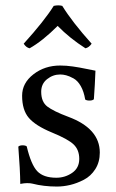

<svg xmlns="http://www.w3.org/2000/svg" viewBox="-20 -682 430 712"><path d="M47.9 -138.2Q52.7 -143.1 63.5 -143.1Q74.2 -143.1 79.1 -139.2Q95.2 -71.3 118.2 -47.1Q141.1 -22.9 189 -22.9Q221.2 -22.9 247.6 -41Q273.9 -59.1 273.9 -92.8Q273.9 -126 253.4 -146Q232.9 -166 171.9 -190.9Q111.8 -215.8 86.9 -244.9Q62 -273.9 62 -327.1Q62 -374 104 -406.5Q146 -439 203.1 -439Q226.1 -439 250 -435.5Q273.9 -432.1 300.5 -426.5Q327.1 -420.9 334 -419.9Q332 -366.7 328.1 -314Q323.2 -309.1 312 -309.1Q300.8 -309.1 295.9 -313Q291 -342.8 279.5 -362.8Q268.1 -382.8 252.4 -391.4Q236.8 -399.9 225.3 -402.8Q213.9 -405.8 203.1 -405.8Q176.3 -405.8 154.5 -388.4Q132.8 -371.1 132.8 -341.8Q132.8 -304.2 155.5 -286.9Q178.2 -269.5 232.9 -249Q350.1 -205.6 350.1 -116.2Q350.1 -81.1 333.5 -54.9Q316.9 -28.8 291 -15.4Q265.1 -2 240 3.9Q214.8 9.8 190.9 9.8Q142.1 9.8 100.1 -1Q93.3 -2.9 80.1 -2.9Q70.3 -2.9 55.2 0Q54.7 -52.2 47.9 -138.2ZM210.9 -660.2Q248 -600.1 319.8 -520Q310.1 -505.9 296.9 -502.9Q238.8 -540 193.8 -585.9Q137.7 -529.8 89.8 -502.9Q76.7 -505.9 67.9 -520Q144 -604 179.2 -660.2Q196.8 -664.1 210.9 -660.2Z"/></svg>

Font: Linux Libertine
Style: Regular
Weight: 400
Designer: Philipp H. Poll
Foundry: Philipp H. Poll
Version: Version 5.3.0 ; ttfautohint (v0.9)